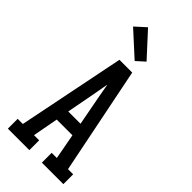

<svg xmlns="http://www.w3.org/2000/svg" viewBox="-303 -1045 1106 1106"><g transform="rotate(45 250.0 -492.0)"><path d="M24 0V-80H66L198 -735H302L434 -80H476V0H301V-80H343L314 -236H186L157 -80H199V0ZM300 -316 267 -490Q263 -514 258.5 -537.5Q254 -561 250 -585Q246 -561 241.5 -537.5Q237 -514 233 -490L200 -316ZM265 -792 118 -926 182 -984 316 -838Z"/></g></svg>

Font: Iosevka Slab Medium
Style: Regular
Weight: 500
Monospace: yes
Designer: Belleve Invis
Foundry: Belleve Invis
Version: Version 11.1.1; ttfautohint (v1.8.3)